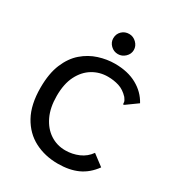

<svg xmlns="http://www.w3.org/2000/svg" viewBox="-193 -935 986 1068"><g transform="rotate(30 300.0 -401.0)"><path d="M339 11Q256 11 189.5 -23.5Q123 -58 84 -128.5Q45 -199 45 -308Q45 -399 71 -461Q97 -523 140 -560Q183 -597 235 -613.5Q287 -630 338 -630Q421 -630 479.5 -597.5Q538 -565 568 -509L500 -460L492 -455L488 -462Q489 -470 486 -476.5Q483 -483 474 -496Q445 -527 411.5 -537.5Q378 -548 340 -548Q287 -548 243 -521.5Q199 -495 172.5 -443Q146 -391 146 -313Q146 -238 171.5 -184.5Q197 -131 240.5 -102.5Q284 -74 338 -74Q383 -74 423.5 -91.5Q464 -109 489 -145L559 -92Q520 -38 466.5 -13.5Q413 11 339 11ZM324 -684Q297 -684 277.5 -703Q258 -722 258 -748Q258 -776 277 -794.5Q296 -813 324 -813Q350 -813 370 -793.5Q390 -774 390 -748Q390 -722 370 -703Q350 -684 324 -684Z"/></g></svg>

Font: Inconsolata Expanded SemiBold
Style: Regular
Weight: 600
Width: 7
Monospace: yes
Designer: Raph Levien, Cyreal, Brenton Simpson
Foundry: Raph Levien, Cyreal, Google
Version: Version 3.001; ttfautohint (v1.8.2.53-6de2)